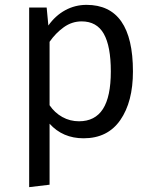

<svg xmlns="http://www.w3.org/2000/svg" viewBox="-20 -558 640 790"><path d="M527 -264Q527 -139 475 -64Q423 11 324 11Q238 11 184 -49V202L100 212V-527H172L179 -453Q208 -494 248.5 -516Q289 -538 336 -538Q527 -538 527 -264ZM184 -386V-125Q205 -94 236.5 -76.5Q268 -59 305 -59Q371 -59 403.5 -109.5Q436 -160 436 -264Q436 -368 407 -419Q378 -470 316 -470Q276 -470 242.5 -446Q209 -422 184 -386Z"/></svg>

Font: Fira Mono
Style: Regular
Weight: 400
Designer: Carrois Corporate & Edenspiekermann AG
Foundry: Carrois Corporate GbR & Edenspiekermann AG
Version: Version 3.206